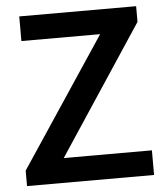

<svg xmlns="http://www.w3.org/2000/svg" viewBox="-51 -746 686 792"><g transform="rotate(-5 292.0 -350.0)"><path d="M29 -64 384 -598H58V-700H542V-635L190 -102H555V0H29Z"/></g></svg>

Font: Sarabun SemiBold
Style: Regular
Weight: 600
Designer: Suppakit Chalermlarp | Katatrad Co.,Ltd.
Foundry: Cadson Demak Co.,Ltd.
Version: Version 1.000; ttfautohint (v1.6)